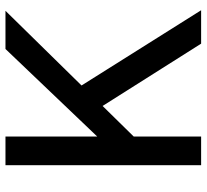

<svg xmlns="http://www.w3.org/2000/svg" viewBox="-46 -690 737 684"><g transform="rotate(-90 322.0 -348.5)"><path d="M75 -697H177V-370L489 -697H625L359 -426L627 0H508L286 -351L177 -240V0H75Z"/></g></svg>

Font: Hanken Grotesk Medium
Style: Regular
Weight: 500
Designer: Alfredo Marco Pradil
Foundry: Hanken Design Co.
Version: Version 3.014